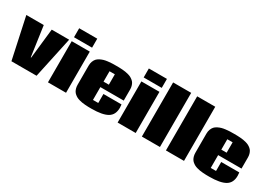

<svg xmlns="http://www.w3.org/2000/svg" viewBox="-6 -1692 3552 2565"><g transform="rotate(30 1770.0 -410.0)"><path d="M330.1 -173.8H336.4L387.2 -634.8H656.2L520 0H132.3L-4.4 -634.8H264.6Z M974.6 -834.5V-695.8H695.8V-834.5ZM974.6 0H695.8V-634.8H974.6Z M1334 -379.4H1416V-539.6H1334ZM1694.3 -235.8Q1698.2 -206.1 1698.2 -185.5Q1698.2 -76.2 1620.4 -30.8Q1542.5 14.6 1375.5 14.6Q1346.7 14.6 1325.2 14.2Q1303.7 13.7 1275.4 11.5Q1247.1 9.3 1226.1 5.6Q1205.1 2 1180.9 -4.9Q1156.7 -11.7 1139.4 -21.2Q1122.1 -30.8 1105.2 -44.9Q1088.4 -59.1 1077.9 -76.9Q1067.4 -94.7 1061 -119.1Q1054.7 -143.6 1054.7 -172.4V-465.3Q1054.7 -501 1065.4 -529.5Q1076.2 -558.1 1093 -576.9Q1109.9 -595.7 1137 -609.4Q1164.1 -623 1189.7 -630.4Q1215.3 -637.7 1250.5 -641.8Q1285.6 -646 1312.3 -647Q1338.9 -647.9 1374.5 -647.9Q1402.3 -647.9 1423.3 -647.5Q1444.3 -647 1472.4 -645Q1500.5 -643.1 1521.2 -639.4Q1542 -635.7 1566.4 -629.2Q1590.8 -622.6 1608.4 -613.3Q1626 -604 1643.1 -590.1Q1660.2 -576.2 1670.7 -558.8Q1681.2 -541.5 1687.7 -517.8Q1694.3 -494.1 1694.3 -465.8V-294.9H1334V-97.2H1415.5V-235.8Z M2049.3 -834.5V-695.8H1770.5V-834.5ZM2049.3 0H1770.5V-634.8H2049.3Z M2423.3 0H2144.5V-835H2423.3Z M2794.4 0H2515.6V-835H2794.4Z M3150.9 -379.4H3232.9V-539.6H3150.9ZM3511.2 -235.8Q3515.1 -206.1 3515.1 -185.5Q3515.1 -76.2 3437.3 -30.8Q3359.4 14.6 3192.4 14.6Q3163.6 14.6 3142.1 14.2Q3120.6 13.7 3092.3 11.5Q3064 9.3 3043 5.6Q3022 2 2997.8 -4.9Q2973.6 -11.7 2956.3 -21.2Q2939 -30.8 2922.1 -44.9Q2905.3 -59.1 2894.8 -76.9Q2884.3 -94.7 2877.9 -119.1Q2871.6 -143.6 2871.6 -172.4V-465.3Q2871.6 -501 2882.3 -529.5Q2893.1 -558.1 2909.9 -576.9Q2926.8 -595.7 2953.9 -609.4Q2981 -623 3006.6 -630.4Q3032.2 -637.7 3067.4 -641.8Q3102.5 -646 3129.2 -647Q3155.8 -647.9 3191.4 -647.9Q3219.2 -647.9 3240.2 -647.5Q3261.2 -647 3289.3 -645Q3317.4 -643.1 3338.1 -639.4Q3358.9 -635.7 3383.3 -629.2Q3407.7 -622.6 3425.3 -613.3Q3442.9 -604 3460 -590.1Q3477.1 -576.2 3487.5 -558.8Q3498 -541.5 3504.6 -517.8Q3511.2 -494.1 3511.2 -465.8V-294.9H3150.9V-97.2H3232.4V-235.8Z"/></g></svg>

Font: Coda
Style: Heavy
Weight: 800
Version: Version 2.000; ttfautohint (v0.8) -r 50 -G 200 -x